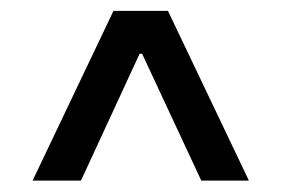

<svg xmlns="http://www.w3.org/2000/svg" viewBox="-20 -725 510 348"><path d="M39.1 -397.7H126.8L233 -627.5H237.6L344.8 -397.7H431.1L284.4 -705.3H185.7Z"/></svg>

Font: Margiela Sans Text
Style: Regular
Weight: 400
Designer: Stefan Endress, Andreas Faust
Version: Version 1.100;FEAKit 1.0